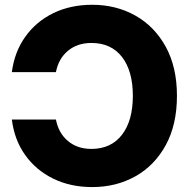

<svg xmlns="http://www.w3.org/2000/svg" viewBox="-20 -759 773 791"><path d="M359.9 -739.3Q458.5 -739.3 537.6 -694.8Q616.7 -650.4 662.8 -566.4Q709 -482.4 709 -364.3Q709 -245.1 662.8 -160.9Q616.7 -76.7 537.6 -32.5Q458.5 11.7 359.9 11.7Q270 11.7 199 -23.2Q127.9 -58.1 83.5 -120.6Q39.1 -183.1 28.8 -266.6H210.4Q221.2 -210.4 260 -178Q298.8 -145.5 356.4 -145.5Q437.5 -145.5 482.4 -203.6Q527.3 -261.7 527.3 -364.3Q527.3 -466.3 482.7 -524.2Q438 -582 356.4 -582Q298.8 -582 260 -549.8Q221.2 -517.6 210.4 -461.9H28.8Q39.6 -544.9 84 -607.4Q128.4 -669.9 199.2 -704.6Q270 -739.3 359.9 -739.3Z"/></svg>

Font: Inter Display Extra Bold
Style: Regular
Weight: 800
Designer: Rasmus Andersson
Foundry: rsms
Version: Version 4.000;git-4fc901f